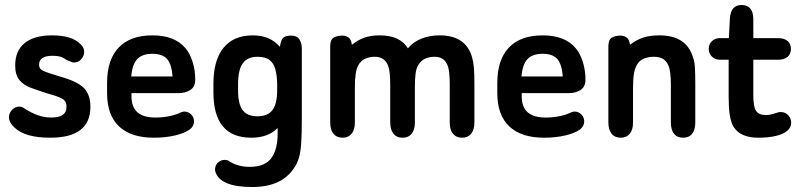

<svg xmlns="http://www.w3.org/2000/svg" viewBox="-20 -543 3201 771"><path d="M182 10Q343 10 343 -114Q343 -163 317 -189.5Q291 -216 223 -235Q183 -247 164.5 -254Q146 -261 141.5 -267.5Q137 -274 137 -284Q137 -301 150.5 -310Q164 -319 191 -319Q210 -319 222 -315.5Q234 -312 250 -301Q265 -295 269 -293.5Q273 -292 278 -292Q294 -292 306 -305Q318 -318 318 -335Q318 -353 303 -366Q269 -401 189 -401Q117 -401 79 -370Q41 -339 41 -280Q41 -242 58 -221.5Q75 -201 105 -190Q135 -179 173 -167Q206 -158 221.5 -151Q237 -144 242 -135.5Q247 -127 247 -113Q247 -71 186 -71Q158 -71 131.5 -80.5Q105 -90 79 -107Q74 -111 68.5 -113Q63 -115 58 -115Q41 -115 28.5 -102Q16 -89 16 -72Q16 -51 38 -31Q80 10 182 10Z M508 -169H697Q724 -169 744 -181.5Q764 -194 764 -224Q764 -260 753.5 -294Q743 -328 726 -348Q683 -401 592 -401Q503 -401 456.5 -352Q410 -303 410 -210V-169Q410 -81 458 -35.5Q506 10 598 10Q644 10 682.5 1Q721 -8 742 -23Q750 -29 754.5 -37.5Q759 -46 759 -55Q759 -72 747.5 -83.5Q736 -95 720 -95Q715 -95 707 -92Q687 -82 660 -76.5Q633 -71 604 -71Q556 -71 532 -92Q508 -113 508 -156ZM673 -236H507Q511 -284 531 -305.5Q551 -327 592 -327Q632 -327 650.5 -306.5Q669 -286 673 -236Z M1095 -29V-6Q1095 22 1089.5 46Q1084 70 1072 88.5Q1060 107 1038 117Q1016 127 982 127Q937 127 903 106Q896 101 891.5 100Q887 99 882 99Q869 99 858.5 107Q848 115 845 127Q842 138 845 147Q864 208 993 208Q1110 208 1160 133Q1173 115 1180 92Q1187 69 1189.5 32.5Q1192 -4 1192 -63V-349Q1192 -369 1182.5 -384.5Q1173 -400 1150 -400Q1127 -400 1117.5 -391.5Q1108 -383 1104 -355Q1064 -401 996 -401Q918 -401 877.5 -351Q837 -301 837 -206V-173Q837 -81 875 -35.5Q913 10 989 10Q1057 10 1095 -29ZM1093 -209V-181Q1093 -126 1074 -101Q1055 -76 1014 -76Q973 -76 954.5 -100.5Q936 -125 936 -180V-205Q936 -263 955 -289Q974 -315 1014 -315Q1046 -315 1062.5 -302Q1079 -289 1085.5 -265.5Q1092 -242 1093 -209Z M1393 -363Q1390 -386 1379 -393Q1368 -400 1355 -400Q1334 -400 1320 -392Q1306 -384 1306 -357V-51Q1306 -22 1319 -6Q1332 10 1356 10Q1379 10 1392 -6Q1405 -22 1405 -51V-189Q1405 -225 1408.5 -247.5Q1412 -270 1420 -283Q1429 -299 1446 -307Q1463 -315 1485 -315Q1525 -315 1539 -278Q1543 -267 1545 -247.5Q1547 -228 1547 -201V-51Q1547 -22 1560 -6Q1573 10 1596 10Q1620 10 1633 -6Q1646 -22 1646 -51V-192Q1646 -227 1649 -249Q1652 -271 1661 -284Q1670 -299 1686.5 -307Q1703 -315 1725 -315Q1746 -315 1759 -305.5Q1772 -296 1779 -276Q1786 -254 1786 -201V-51Q1786 -22 1799 -6Q1812 10 1836 10Q1859 10 1872 -6Q1885 -22 1885 -51V-209Q1885 -247 1883 -271Q1881 -295 1876 -312Q1851 -401 1746 -401Q1705 -401 1672.5 -388Q1640 -375 1618 -349Q1586 -401 1505 -401Q1470 -401 1444 -392Q1418 -383 1393 -363Z M2075 -169H2264Q2291 -169 2311 -181.5Q2331 -194 2331 -224Q2331 -260 2320.5 -294Q2310 -328 2293 -348Q2250 -401 2159 -401Q2070 -401 2023.5 -352Q1977 -303 1977 -210V-169Q1977 -81 2025 -35.5Q2073 10 2165 10Q2211 10 2249.5 1Q2288 -8 2309 -23Q2317 -29 2321.5 -37.5Q2326 -46 2326 -55Q2326 -72 2314.5 -83.5Q2303 -95 2287 -95Q2282 -95 2274 -92Q2254 -82 2227 -76.5Q2200 -71 2171 -71Q2123 -71 2099 -92Q2075 -113 2075 -156ZM2240 -236H2074Q2078 -284 2098 -305.5Q2118 -327 2159 -327Q2199 -327 2217.5 -306.5Q2236 -286 2240 -236Z M2510 -363Q2507 -385 2496 -392.5Q2485 -400 2472 -400Q2451 -400 2437 -392Q2423 -384 2423 -357V-51Q2423 -22 2436 -6Q2449 10 2473 10Q2496 10 2509 -6Q2522 -22 2522 -51V-189Q2522 -227 2526 -249Q2530 -271 2539 -285Q2548 -300 2565.5 -307.5Q2583 -315 2606 -315Q2650 -315 2664 -280Q2669 -269 2671.5 -249Q2674 -229 2674 -201V-51Q2674 -22 2686.5 -6Q2699 10 2723 10Q2747 10 2759.5 -6Q2772 -22 2772 -51V-209Q2772 -246 2770.5 -271.5Q2769 -297 2763 -312Q2737 -401 2628 -401Q2590 -401 2562.5 -392Q2535 -383 2510 -363Z M2906 -303V-153Q2906 -111 2910.5 -81.5Q2915 -52 2925 -35Q2952 10 3025 10Q3065 10 3095 3Q3125 -4 3141 -17.5Q3157 -31 3157 -50Q3157 -67 3145.5 -80Q3134 -93 3116 -93Q3114 -93 3112 -93Q3110 -93 3109 -93Q3090 -87 3079 -84Q3068 -81 3056 -81Q3027 -81 3016 -98Q3005 -115 3005 -161V-303H3103Q3129 -303 3142.5 -314.5Q3156 -326 3156 -347Q3156 -367 3142.5 -378.5Q3129 -390 3103 -390H3005V-466Q3005 -494 2993 -508.5Q2981 -523 2958 -523Q2915 -523 2911 -470L2907 -390H2872Q2852 -390 2839 -378Q2826 -366 2826 -347Q2826 -328 2839 -315.5Q2852 -303 2872 -303Z"/></svg>

Font: Beiruti SemiBold
Style: Regular
Weight: 600
Designer: Arlette Boutros
Foundry: Boutros
Version: Version 1.41